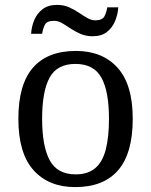

<svg xmlns="http://www.w3.org/2000/svg" viewBox="-20 -754 617 784"><path d="M287 10Q179 10 117 -59Q55 -128 55 -269Q55 -409 114.5 -477.5Q174 -546 290 -546Q398 -546 460 -477.5Q522 -409 522 -269Q522 -128 462.5 -59Q403 10 287 10ZM289 -42Q339 -42 369 -67.5Q399 -93 412 -144Q425 -195 425 -269Q425 -381 394 -437Q363 -493 288 -493Q213 -493 182.5 -437Q152 -381 152 -269Q152 -157 183 -99.5Q214 -42 289 -42ZM358 -606Q331 -606 309 -615.5Q287 -625 268.5 -637.5Q250 -650 233.5 -659.5Q217 -669 201 -669Q171 -669 163 -652.5Q155 -636 152 -616H107Q109 -647 120.5 -673.5Q132 -700 154.5 -717Q177 -734 213 -734Q240 -734 261.5 -724.5Q283 -715 301.5 -702.5Q320 -690 336.5 -680.5Q353 -671 369 -671Q398 -671 406.5 -687.5Q415 -704 418 -724H463Q461 -694 449.5 -667Q438 -640 416 -623Q394 -606 358 -606Z"/></svg>

Font: Noto Serif Georgian
Style: Regular
Weight: 400
Designer: Monotype Design Team, Akaki Razmadze
Foundry: Google LLC
Version: Version 2.002